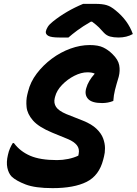

<svg xmlns="http://www.w3.org/2000/svg" viewBox="-20 -953 707 993"><path d="M444 -720Q488 -720 514 -707.5Q540 -695 562 -673Q591 -645 596.5 -616Q602 -587 594 -556Q581 -513 574.5 -487Q568 -461 566 -431Q539 -420 508 -420Q455 -420 435.5 -441.5Q416 -463 426 -497Q436 -534 470 -572Q457 -579 432 -579Q400 -579 364.5 -561Q329 -543 301 -514Q273 -485 265 -453L263 -445Q257 -420 270 -400Q283 -380 323 -363L409 -329Q454 -311 479 -287Q504 -263 513.5 -237Q523 -211 523 -186.5Q523 -162 518 -144L514 -128Q493 -45 428 -12.5Q363 20 252 20Q162 20 112.5 1Q63 -18 40 -40Q24 -57 18 -85.5Q12 -114 21 -152Q25 -171 32 -186.5Q39 -202 46 -213H52Q84 -170 136 -147.5Q188 -125 275 -125Q304 -125 333 -131Q362 -137 385 -148L387 -158Q392 -184 377.5 -202Q363 -220 333 -233L250 -267Q180 -296 150.5 -330Q121 -364 117.5 -399Q114 -434 121 -463L125 -479Q137 -529 170 -572.5Q203 -616 248 -649.5Q293 -683 344 -701.5Q395 -720 444 -720ZM410 -933H474Q509 -933 531 -926.5Q553 -920 577 -900Q642 -848 667 -777Q635 -759 593 -759Q568 -759 549.5 -764Q531 -769 517 -784Q505 -798 492 -811Q479 -824 456 -841H450Q407 -816 379.5 -795.5Q352 -775 334 -759H289Q245 -759 230 -767.5Q215 -776 217 -790Q219 -801 227 -814Q235 -827 254 -842Q323 -897 410 -933Z"/></svg>

Font: Recursive Mn Csl St XBd
Style: Italic
Weight: 800
Italic angle: -15°
Monospace: yes
Version: Version 1.079;hotconv 1.0.112;makeotfexe 2.5.65598; ttfautoh